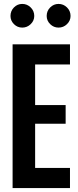

<svg xmlns="http://www.w3.org/2000/svg" viewBox="-20 -954 394 974"><path d="M43.9 0V-729H335V-627H158.2V-420.9H313V-326.2H158.2V-102.1H335V0ZM33.2 -873Q33.2 -898.4 50.8 -916.3Q68.4 -934.1 92.8 -934.1Q117.7 -934.1 135.7 -916.3Q153.8 -898.4 153.8 -873Q153.8 -849.1 135.7 -831.5Q117.7 -814 92.8 -814Q68.4 -814 50.8 -831.5Q33.2 -849.1 33.2 -873ZM216.8 -873Q216.8 -898.4 234.6 -916.3Q252.4 -934.1 276.9 -934.1Q301.8 -934.1 319.8 -916.3Q337.9 -898.4 337.9 -873Q337.9 -849.1 319.8 -831.5Q301.8 -814 276.9 -814Q252.4 -814 234.6 -831.5Q216.8 -849.1 216.8 -873Z"/></svg>

Font: Lumene Sans Condensed
Style: Bold
Weight: 600
Width: 3
Designer: Deni Anggara
Version: Version 1.003;Glyphs 3.1.2 (3151)